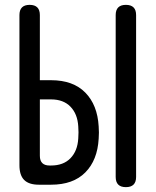

<svg xmlns="http://www.w3.org/2000/svg" viewBox="-20 -760 640 790"><path d="M144 -430H190Q281 -430 331 -379Q381 -328 386 -240Q387 -227 387 -214.5Q387 -202 386 -189Q381 -101 331 -50.5Q281 0 190 0H140Q99 0 79.5 -19.5Q60 -39 60 -80V-698Q60 -719 70.5 -729.5Q81 -740 102 -740Q123 -740 133.5 -729.5Q144 -719 144 -698ZM144 -119Q144 -99 154 -89Q164 -79 184 -79H190Q241 -79 270 -109Q299 -139 302 -190Q303 -203 303 -215.5Q303 -228 302 -240Q299 -291 270 -321Q241 -351 190 -351H144ZM498 10Q477 10 466.5 -0.5Q456 -11 456 -32V-698Q456 -719 466.5 -729.5Q477 -740 498 -740Q519 -740 529.5 -729.5Q540 -719 540 -698V-32Q540 -11 529.5 -0.5Q519 10 498 10Z"/></svg>

Font: Maple Mono
Style: Regular
Weight: 400
Monospace: yes
Designer: subframe7536
Version: Version 7.300